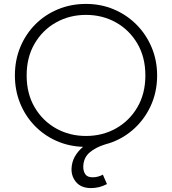

<svg xmlns="http://www.w3.org/2000/svg" viewBox="-20 -735 878 980"><path d="M445 225Q395.5 225 370 196.2Q344.5 167.5 345 127.5Q346 92.5 362 64.2Q378 36 404 14.5Q329.5 12 266 -16.8Q202.5 -45.5 155.5 -94.8Q108.5 -144 82.2 -209.2Q56 -274.5 56 -350Q56 -428 83.5 -494.5Q111 -561 160.2 -610.5Q209.5 -660 275.8 -687.5Q342 -715 419 -715Q495.5 -715 561.5 -687Q627.5 -659 677 -609Q726.5 -559 754.2 -492.8Q782 -426.5 782 -350Q782 -264 748 -191.8Q714 -119.5 654.2 -69Q594.5 -18.5 517 2Q468 17 437.2 43.5Q406.5 70 405 114.5Q404.5 137.5 415 153.8Q425.5 170 453 170Q467.5 170 480.8 166.2Q494 162.5 505 156.5L526 204.5Q487.5 225 445 225ZM419 -41Q503 -41 571.8 -79.5Q640.5 -118 681.2 -187.5Q722 -257 722 -350Q722 -443 681.2 -512.5Q640.5 -582 571.8 -620.5Q503 -659 419 -659Q335 -659 266.2 -620.5Q197.5 -582 156.8 -512.5Q116 -443 116 -350Q116 -257 156.8 -187.5Q197.5 -118 266.2 -79.5Q335 -41 419 -41Z"/></svg>

Font: Geologica Thin
Style: Regular
Weight: 100
Designer: Sindre Bremnes, Frode Helland
Foundry: Monokrom Skriftforlag AS
Version: Version 1.010; ttfautohint (v1.8.4.7-5d5b);gftools[0.9.28]